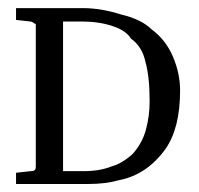

<svg xmlns="http://www.w3.org/2000/svg" viewBox="-20 -459 497 479"><path d="M310.7 -74.7Q334.7 -101.3 344 -135.3Q353.3 -169.3 353.3 -206.7Q353.3 -268 342.7 -305.3Q334.7 -342.7 306.7 -362.7Q294.7 -382.7 260.7 -394Q226.7 -405.3 185.3 -405.3H137.3V-32H188Q229.3 -32 258.7 -44Q284 -50.7 310.7 -74.7ZM358.7 -385.3Q393.3 -360 411.3 -318Q429.3 -276 429.3 -233.3Q429.3 -140 393.3 -88Q346.7 -22.7 276 -9.3Q244 0 200 0H20V-28L56 -32Q64 -32 66.7 -34.7Q69.3 -37.3 69.3 -44V-397.3Q69.3 -400 66.7 -400Q60 -405.3 56 -405.3L20 -409.3V-438.7H188Q232 -438.7 282.7 -422.7Q333.3 -410.7 358.7 -385.3Z"/></svg>

Font: Peddana
Style: Regular
Weight: 400
Designer: Appaji Ambarisha Darbha
Foundry: Appaji Ambarisha Darbha
Version: Version 1.0.4; ttfautohint (v1.2.25-373a) -l 7 -r 28 -G 50 -